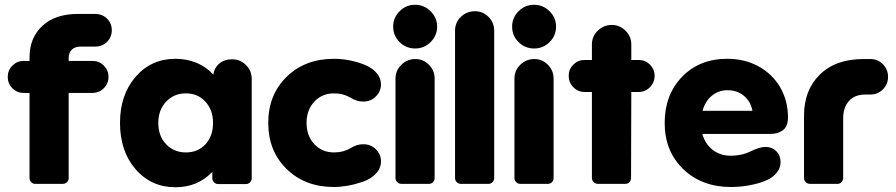

<svg xmlns="http://www.w3.org/2000/svg" viewBox="-20 -766 3734 800"><path d="M365.2 -378.9H266.1V-23.9Q266.1 -14.2 259 -7.1Q252 0 242.2 0H126Q116.7 0 109.9 -7.1Q103 -14.2 103 -23.9V-378.9H78.1Q50.8 -378.9 31.5 -398.4Q12.2 -418 12.2 -445.8Q12.2 -473.1 31.7 -492.7Q51.3 -512.2 78.1 -512.2H103V-526.9Q103 -608.4 156.5 -658.2Q210 -708 305.2 -708H375Q406.7 -708 426.3 -688.2Q445.8 -668.5 445.8 -640.1Q445.8 -611.8 426.3 -591.8Q406.7 -571.8 375 -571.8H315.9Q291.5 -571.8 278.8 -558.6Q266.1 -545.4 266.1 -522.9V-512.2H365.2Q393.1 -512.2 412.6 -492.7Q432.1 -473.1 432.1 -445.8Q432.1 -418 412.6 -398.4Q393.1 -378.9 365.2 -378.9Z M1028.8 -438V-22.9Q1028.8 -13.2 1021.7 -6.1Q1014.6 1 1004.9 1H888.7Q879.4 1 872.1 -6.1Q864.7 -13.2 864.7 -22.9V-49.8Q803.7 14.2 710.9 14.2Q609.9 14.2 544.9 -61Q480 -136.2 480 -253.9Q480 -370.6 544.9 -445.8Q609.9 -521 710.9 -521Q758.8 -521 799.8 -503.9Q840.8 -486.8 868.7 -455.1Q873 -483.9 894.3 -501.5Q915.5 -519 946.8 -519Q980.5 -519 1004.6 -495.4Q1028.8 -471.7 1028.8 -438ZM867.7 -253.9Q867.7 -307.6 835.9 -342.3Q804.2 -377 754.9 -377Q704.6 -377 672.1 -342.3Q639.6 -307.6 639.6 -253.9Q639.6 -199.2 672.1 -165Q704.6 -130.9 754.9 -130.9Q804.7 -130.9 836.2 -165Q867.7 -199.2 867.7 -253.9Z M1371.6 -521Q1392.1 -521 1415.8 -518.1Q1439.5 -515.1 1467 -507.3Q1494.6 -499.5 1516.4 -488Q1538.1 -476.6 1552.7 -457.3Q1567.4 -438 1567.4 -414.1Q1567.4 -385.3 1546.1 -364Q1524.9 -342.8 1493.7 -342.8Q1466.8 -342.8 1442.4 -357.9Q1410.2 -377 1371.6 -377Q1321.8 -377 1289.6 -342.3Q1257.3 -307.6 1257.3 -253.9Q1257.3 -200.2 1289.6 -165.5Q1321.8 -130.9 1371.6 -130.9Q1411.6 -130.9 1442.4 -149.9Q1466.8 -165 1493.7 -165Q1524.9 -165 1546.1 -144Q1567.4 -123 1567.4 -94.2Q1567.4 -64.9 1546.1 -42.5Q1524.9 -20 1492.2 -8.8Q1459.5 2.4 1429 7.8Q1398.4 13.2 1371.6 13.2Q1251 13.2 1174.3 -61.8Q1097.7 -136.7 1097.7 -253.9Q1097.7 -371.1 1174.3 -446Q1251 -521 1371.6 -521Z M1627.9 -23.9V-439Q1627.9 -472.2 1652.3 -496.1Q1676.8 -520 1710.9 -520Q1743.7 -520 1767.3 -496.1Q1791 -472.2 1791 -439V-23.9Q1791 -14.2 1784.2 -7.1Q1777.3 0 1768.1 0H1651.9Q1642.1 0 1635 -7.1Q1627.9 -14.2 1627.9 -23.9ZM1710 -746.1Q1747.1 -746.1 1774.2 -719.2Q1801.3 -692.4 1801.3 -654.8Q1801.3 -617.7 1774.4 -590.8Q1747.6 -564 1710 -564Q1671.9 -564 1645 -590.6Q1618.2 -617.2 1618.2 -654.8Q1618.2 -692.4 1645 -719.2Q1671.9 -746.1 1710 -746.1Z M1876 -23.9V-638.2Q1876 -671.9 1900.1 -695.6Q1924.3 -719.2 1959 -719.2Q1992.2 -719.2 2015.6 -695.6Q2039.1 -671.9 2039.1 -638.2V-23.9Q2039.1 -14.2 2032.2 -7.1Q2025.4 0 2016.1 0H1899.9Q1890.1 0 1883.1 -7.1Q1876 -14.2 1876 -23.9Z M2123.5 -23.9V-439Q2123.5 -472.2 2147.9 -496.1Q2172.4 -520 2206.5 -520Q2239.3 -520 2262.9 -496.1Q2286.6 -472.2 2286.6 -439V-23.9Q2286.6 -14.2 2279.8 -7.1Q2272.9 0 2263.7 0H2147.5Q2137.7 0 2130.6 -7.1Q2123.5 -14.2 2123.5 -23.9ZM2205.6 -746.1Q2242.7 -746.1 2269.8 -719.2Q2296.9 -692.4 2296.9 -654.8Q2296.9 -617.7 2270 -590.8Q2243.2 -564 2205.6 -564Q2167.5 -564 2140.6 -590.6Q2113.8 -617.2 2113.8 -654.8Q2113.8 -692.4 2140.6 -719.2Q2167.5 -746.1 2205.6 -746.1Z M2640.6 -382.8H2610.4L2609.4 -23.9Q2609.4 -14.2 2602.8 -7.1Q2596.2 0 2586.4 0H2470.7Q2461.4 0 2453.9 -7.1Q2446.3 -14.2 2446.3 -23.9V-382.8H2415.5Q2388.2 -382.8 2368.9 -402.6Q2349.6 -422.4 2349.6 -450.2Q2349.6 -477.5 2368.9 -496.8Q2388.2 -516.1 2415.5 -516.1H2446.3V-581.1Q2446.3 -614.3 2470.7 -638.2Q2495.1 -662.1 2529.3 -662.1Q2562 -662.1 2586.2 -638.2Q2610.4 -614.3 2610.4 -581.1V-516.1H2640.6Q2668.5 -516.1 2688 -496.8Q2707.5 -477.5 2707.5 -450.2Q2707.5 -422.4 2688 -402.6Q2668.5 -382.8 2640.6 -382.8Z M3189.5 -208H2906.2Q2918.5 -165.5 2949.7 -141.4Q2981 -117.2 3024.4 -117.2Q3073.2 -117.2 3111.3 -137.2Q3147 -153.8 3169.4 -153.8Q3196.8 -153.8 3214.6 -136Q3232.4 -118.2 3232.4 -90.8Q3232.4 -66.4 3216.8 -47.1Q3201.2 -27.8 3178 -16.8Q3154.8 -5.9 3125.5 1.2Q3096.2 8.3 3072 10.7Q3047.9 13.2 3026.4 13.2Q2904.3 13.2 2826.9 -61.3Q2749.5 -135.7 2749.5 -253.9Q2749.5 -371.1 2822 -446Q2894.5 -521 3010.3 -521Q3084 -521 3141.8 -488.8Q3199.7 -456.5 3231.4 -401.1Q3263.2 -345.7 3263.2 -276.9Q3263.2 -239.3 3242.4 -223.6Q3221.7 -208 3189.5 -208ZM3012.2 -390.1Q2974.1 -390.1 2946.3 -367.4Q2918.5 -344.7 2907.2 -304.2H3115.2Q3107.9 -343.3 3079.8 -366.7Q3051.8 -390.1 3012.2 -390.1Z M3578.1 -520H3606.9Q3637.7 -520 3658.9 -498.3Q3680.2 -476.6 3680.2 -445.8Q3680.2 -415 3658.7 -393.6Q3637.2 -372.1 3606.9 -372.1H3585.9Q3541 -372.1 3517.1 -345Q3493.2 -317.9 3493.2 -272.9V-23.9Q3493.2 -14.2 3486.3 -7.1Q3479.5 0 3470.2 0H3354Q3344.2 0 3337.2 -7.1Q3330.1 -14.2 3330.1 -23.9V-284.2Q3330.1 -390.6 3396 -455.3Q3461.9 -520 3578.1 -520Z"/></svg>

Font: LT Saeada
Style: Bold
Weight: 700
Designer: Daniel Lyons
Foundry: LyonsType
Version: Version 1.001